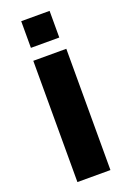

<svg xmlns="http://www.w3.org/2000/svg" viewBox="-174 -990 708 1049"><g transform="rotate(-20 180.0 -465.5)"><path d="M84 0V-705H276V0ZM96 -776V-931H261V-776Z"/></g></svg>

Font: Nunito Sans 7pt Black
Style: Regular
Weight: 900
Designer: Vernon Adams
Foundry: Vernon Adams
Version: Version 3.101;gftools[0.9.27]